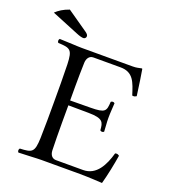

<svg xmlns="http://www.w3.org/2000/svg" viewBox="-211 -927 926 1040"><g transform="rotate(20 251.5 -406.5)"><path d="M12.4 -818C-21.8 -806.4 -45.3 -790.7 -63.6 -773L90.4 -710C111.4 -701 125.4 -698 133.4 -698C141.4 -698 148.4 -705 148.4 -713C148.4 -720 144.4 -726 133.4 -734ZM299 -357 182 -356C182 -356 181 -492 184 -574C185 -598 197 -618 221 -618H377C452 -618 467 -565 489 -496C501 -494 503 -496 513 -501C508 -542 493 -641 491 -649C491 -651 490 -652 487 -652C470 -649 461 -645 437 -645H145C115 -645 65 -649 15 -650C9 -644 9 -633 15 -627C85 -624 98 -619 101 -536C103 -454 103 -404 103 -321C103 -238 103 -191 101 -109C98 -26 85 -21 15 -18C9 -12 9 -1 15 5C64 4 117 0 147 0H369C417 0 497 5 497 5C511 -45 525 -114 533 -165C523 -171 522 -173 509 -170C489 -98 453 -26 377 -26H221C199 -26 185 -42 184 -69C181 -153 182 -328 182 -328L299 -327C384 -326.3 388 -305 391 -260C397 -254 407 -254 413 -260C412 -295 409 -307.5 409 -338C409 -371.6 412 -394 413 -424C407 -430 397 -430 391 -424C388 -369 384 -357.7 299 -357Z"/></g></svg>

Font: Libertinus Serif Display
Style: Regular
Weight: 400
Designer: Philipp H. Poll
Foundry: Khaled Hosny
Version: Version 6.1